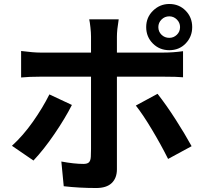

<svg xmlns="http://www.w3.org/2000/svg" viewBox="-20 -886 1040 964"><path d="M830 -696Q852 -696 868 -711.5Q884 -727 884 -750Q884 -772 868 -788Q852 -804 830 -804Q807 -804 791 -788Q775 -772 775 -750Q775 -727 791 -711.5Q807 -696 830 -696ZM830 -866Q879 -866 912 -832.5Q945 -799 945 -750Q945 -702 912.5 -668Q880 -634 830 -634Q781 -634 747.5 -667.5Q714 -701 714 -750Q714 -799 748.5 -832.5Q783 -866 830 -866ZM567 -702V-500V-444V-363V-270V-176V-94V-36Q567 8 541 33Q515 58 463 58Q377 58 300 49L288 -75Q353 -63 399 -63Q419 -63 427 -71.5Q435 -80 436 -99L437 -138V-209V-296V-384V-457V-500V-702Q437 -722 434 -749Q431 -776 428 -789H576Q567 -735 567 -702ZM183 -622H429H547H658H747H800Q850 -622 899 -629V-498Q868 -501 801 -501H549H431H321H234H183Q125 -501 86 -497V-630Q148 -622 183 -622ZM148 -80 40 -154Q96 -205 145 -274.5Q194 -344 228 -412L341 -359Q307 -292 253.5 -213.5Q200 -135 148 -80ZM942 -152 824 -88Q788 -160 742.5 -236Q697 -312 662 -356L771 -415Q815 -359 861.5 -286.5Q908 -214 942 -152Z"/></svg>

Font: Merged Yaku Han JP
Style: Bold
Weight: 700
Designer: Ryoko NISHIZUKA 西塚涼子 (kana, bopomofo & ideographs); Paul D. Hunt (Latin, Greek & Cyrillic); Sandoll Communications 산돌커뮤니
Foundry: Adobe
Version: Version 2.004